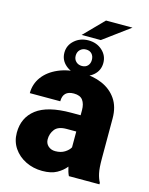

<svg xmlns="http://www.w3.org/2000/svg" viewBox="-125 -913 780 1002"><g transform="rotate(15 265.5 -412.0)"><path d="M343.8 0Q334.5 -19 328.6 -47.4Q309.6 -23.4 279.5 -6.8Q249.5 9.8 201.7 9.8Q152.8 9.8 112.1 -10.3Q71.3 -30.3 46.9 -66.2Q22.5 -102.1 22.5 -148.9Q22.5 -230.5 82.5 -276.6Q142.6 -322.8 270 -322.8H320.8V-350.6Q320.8 -383.8 306.4 -403.6Q292 -423.3 257.8 -423.3Q199.2 -423.3 199.2 -365.7H34.7Q34.7 -415 63.2 -453.9Q91.8 -492.7 144 -515.4Q196.3 -538.1 266.6 -538.1Q329.6 -538.1 379.2 -517.1Q428.7 -496.1 457.5 -454.3Q486.3 -412.6 486.3 -349.6V-133.3Q486.3 -81.5 492.2 -54.9Q498 -28.3 508.8 -8.3V0ZM240.7 -107.4Q271 -107.4 291.5 -120.4Q312 -133.3 320.8 -149.4V-234.9H269Q223.1 -234.9 205.1 -211.4Q187 -188 187 -157.7Q187 -135.3 202.4 -121.3Q217.8 -107.4 240.7 -107.4ZM217.3 -729 320.8 -834.5H463.9L320.8 -729ZM154.3 -616.7Q154.3 -656.7 185.1 -683.8Q215.8 -710.9 260.3 -710.9Q304.7 -710.9 334.7 -683.8Q364.7 -656.7 364.7 -616.7Q364.7 -576.2 334.7 -550Q304.7 -523.9 260.3 -523.9Q215.8 -523.9 185.1 -550.3Q154.3 -576.7 154.3 -616.7ZM215.3 -616.7Q215.3 -597.2 228 -585Q240.7 -572.8 260.3 -572.8Q279.8 -572.8 291.3 -585Q302.7 -597.2 302.7 -616.7Q302.7 -636.7 291.3 -649.2Q279.8 -661.6 260.3 -661.6Q240.7 -661.6 228 -649.2Q215.3 -636.7 215.3 -616.7Z"/></g></svg>

Font: Vazirmatn RD UI FD Black
Style: Regular
Weight: 900
Designer: Saber Rastikerdar
Foundry: Saber Rastikerdar
Version: Version 33.003